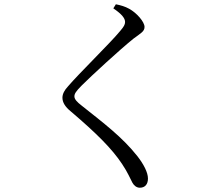

<svg xmlns="http://www.w3.org/2000/svg" viewBox="-20 -817 1040 898"><path d="M510 -778C551 -750 565 -731 565 -714C565 -702 559 -692 542 -672C496 -616 348 -472 298 -413C282 -396 272 -378 272 -360C272 -338 285 -317 311 -296C432 -193 504 -121 551 -50C579 -8 588 17 599 37C606 50 618 61 634 61C659 61 672 44 672 18C672 -11 651 -50 623 -86C552 -176 465 -241 362 -323C340 -340 328 -353 328 -366C328 -378 334 -389 363 -418C405 -460 537 -582 604 -636C639 -662 656 -670 656 -691C656 -715 619 -757 584 -776C564 -787 546 -792 522 -797Z"/></svg>

Font: Harano Aji Mincho KR
Style: Regular
Weight: 400
Foundry: Masamichi Hosoda
Version: HaranoAjiMinchoKR-Regular version 20230610;ttx 4.39.4